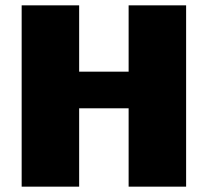

<svg xmlns="http://www.w3.org/2000/svg" viewBox="-20 -663 777 718"><path d="M61 -643H276V-395H461V-643H676V35H461V-258H276V35H61Z"/></svg>

Font: Lalezar
Style: Bold
Weight: 700
Designer: Borna Izadpanah
Foundry: Borna Izadpanah
Version: Version 1.003;January 24, 2021;FontCreator 13.0.0.2683 64-bi